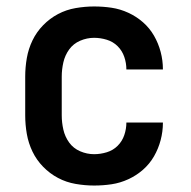

<svg xmlns="http://www.w3.org/2000/svg" viewBox="-20 -562 590 594"><path d="M271 12Q243 12 214 7Q185 2 159.5 -11.5Q134 -25 113.5 -46Q93 -67 80.5 -93Q68 -119 63 -147.5Q58 -176 58 -205V-325Q58 -354 63 -382.5Q68 -411 80.5 -437Q93 -463 113.5 -484Q134 -505 159.5 -518.5Q185 -532 214 -537Q243 -542 271 -542Q299 -542 325.5 -538Q352 -534 377 -522.5Q402 -511 422.5 -493Q443 -475 456.5 -451.5Q470 -428 477 -401.5Q484 -375 484 -348V-347H371Q371 -367 364.5 -386Q358 -405 344 -419Q330 -433 310.5 -439Q291 -445 271 -445Q249 -445 228 -436Q207 -427 194 -409Q181 -391 176 -369Q171 -347 171 -325V-205Q171 -183 176 -161Q181 -139 194 -121Q207 -103 228 -94Q249 -85 271 -85Q291 -85 310.5 -91Q330 -97 344 -111Q358 -125 364.5 -144Q371 -163 371 -183H484V-182Q484 -155 477 -128.5Q470 -102 456.5 -78.5Q443 -55 422.5 -37Q402 -19 377 -7.5Q352 4 325.5 8Q299 12 271 12Z"/></svg>

Font: Lode Term
Style: Bold
Weight: 700
Monospace: yes
Designer: Belleve Invis
Foundry: Belleve Invis
Version: Version 29.2.0